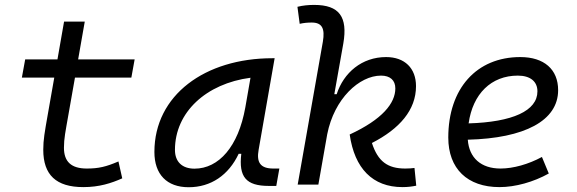

<svg xmlns="http://www.w3.org/2000/svg" viewBox="-20 -763 2384 793"><path d="M324.2 9.8C390.1 9.8 439.5 -6.3 484.9 -26.4L469.2 -96.2C418 -74.2 387.2 -66.9 338.4 -66.9C274.4 -66.9 244.1 -95.2 244.1 -152.8C244.1 -191.4 250.5 -219.7 262.2 -287.1L289.6 -442.4H522.5L536.1 -517.6H302.7L330.1 -673.8H244.6L217.3 -517.6H84L70.3 -442.4H204.1L176.8 -287.1C164.6 -217.3 158.7 -186 158.7 -144.5C158.7 -40.5 211.9 9.8 324.2 9.8Z M759.3 10.3C851.1 10.3 924.3 -39.6 965.8 -127.9H976.6C965.3 -32.2 996.1 4.9 1090.3 4.9H1121.1L1133.8 -66.9H1108.9C1055.2 -66.9 1038.6 -92.3 1048.3 -145L1114.3 -522.5H1105C826.7 -522.5 617.7 -370.1 617.7 -135.3C617.7 -43 668.9 10.3 759.3 10.3ZM783.2 -66.4C732.4 -66.4 702.6 -94.7 702.6 -144C702.6 -299.8 832 -418 1014.6 -441.9L993.2 -319.3C964.4 -157.7 883.8 -66.4 783.2 -66.4Z M1642.1 9.8C1665.5 9.8 1682.1 7.3 1699.2 3.9L1691.9 -69.3C1680.2 -67.9 1671.9 -66.9 1653.8 -66.9C1581.5 -66.9 1541 -95.7 1516.1 -172.4C1630.4 -231 1698.2 -308.6 1698.2 -407.2C1698.2 -481.4 1651.4 -527.3 1574.7 -527.3C1474.6 -527.3 1399.4 -462.9 1370.6 -374H1360.8L1397.9 -583C1417 -693.4 1381.3 -742.7 1277.8 -742.7C1254.4 -742.7 1231.4 -740.7 1208.5 -734.9L1217.8 -664.6C1234.4 -668.5 1251 -669.9 1267.6 -669.9C1310.1 -669.9 1322.8 -645.5 1313.5 -590.8L1209.5 -0.5H1294.9L1331.5 -208.5C1360.4 -355.5 1463.9 -450.7 1553.7 -450.7C1591.3 -450.7 1612.8 -431.6 1612.8 -397.9C1612.8 -336.9 1559.6 -270 1424.3 -207.5C1444.3 -67.4 1519 9.8 1642.1 9.8Z M2047.4 -66.9C1966.8 -66.9 1917.5 -110.8 1912.1 -186C2147 -191.9 2285.2 -264.6 2285.2 -390.6C2285.2 -476.6 2227.1 -527.3 2128.9 -527.3C1948.2 -527.3 1831.5 -397.5 1831.5 -194.8C1831.5 -66.4 1910.2 9.8 2043 9.8C2108.4 9.8 2183.6 -11.2 2246.6 -46.4L2218.3 -114.7C2162.6 -84.5 2099.6 -66.9 2047.4 -66.9ZM1915.5 -253.4C1932.6 -375.5 2008.8 -450.7 2118.7 -450.7C2170.4 -450.7 2199.7 -426.3 2199.7 -385.7C2199.7 -305.2 2096.7 -258.8 1915.5 -253.4Z"/></svg>

Font: Cascadia Mono NF SemiLight
Style: Italic
Weight: 350
Italic angle: -10°
Monospace: yes
Designer: Aaron Bell
Foundry: Saja Typeworks
Version: Version 2404.023